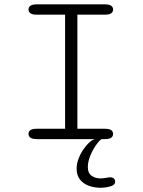

<svg xmlns="http://www.w3.org/2000/svg" viewBox="-20 -639 659 882"><path d="M149 0Q129.5 0 120.2 -6.2Q111 -12.5 111 -23.5Q111 -35.5 120.2 -41.5Q129.5 -47.5 149 -47.5H279V-571.5H149Q129.5 -571.5 120.2 -577.8Q111 -584 111 -595.5Q111 -606.5 120.2 -612.8Q129.5 -619 149 -619H461.5Q481.5 -619 490.5 -612.8Q499.5 -606.5 499.5 -595.5Q499.5 -584 490.5 -577.8Q481.5 -571.5 461.5 -571.5H335.5V-47.5H461.5Q481.5 -47.5 490.5 -41.5Q499.5 -35.5 499.5 -23.5Q499.5 -12.5 490.5 -6.2Q481.5 0 461.5 0ZM441 223.5Q412.5 223.5 387.5 214.2Q362.5 205 347.2 185.5Q332 166 332 135.5Q332 113 341 89.5Q350 66 364 46Q378 26 392.8 13.2Q407.5 0.5 418.5 0H446.5Q435 7.5 420.2 28.8Q405.5 50 394.5 77Q383.5 104 383.5 129Q383.5 156.5 400.8 168.5Q418 180.5 441 180.5Q447.5 180.5 455.5 179.8Q463.5 179 470 177.5Q474.5 176.5 478.5 176Q482.5 175.5 486 175.5Q497 175.5 503 181Q509 186.5 509 195Q509 211 487 217.2Q465 223.5 441 223.5Z"/></svg>

Font: Sono ExtraLight Monospace Light
Style: Regular
Weight: 300
Version: Version 2.112